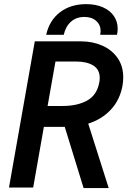

<svg xmlns="http://www.w3.org/2000/svg" viewBox="-20 -930 640 952"><path d="M152.5 -725H381Q439 -725 486.8 -704Q534.5 -683 562.8 -642.8Q591 -602.5 591 -546.5Q591 -526 587.5 -505.5Q574.5 -434.5 529.8 -386.5Q485 -338.5 417.5 -317L519 2.5H394.5L301 -301H197.5L144.5 0H24.5ZM472.5 -522.5Q474.5 -532.5 474.5 -543.5Q474.5 -585.5 442.5 -605.2Q410.5 -625 356.5 -625H255L216 -404.5H289.5Q364.5 -404.5 413 -432Q461.5 -459.5 472.5 -522.5ZM407.5 -909.5Q454.5 -909.5 490 -894Q525.5 -878.5 544.5 -850.8Q563.5 -823 563.5 -787.5Q563.5 -772 560 -757.5H477Q479 -769.5 479 -775.5Q479 -806.5 457 -826.2Q435 -846 398.5 -846Q358.5 -846 332 -822.5Q305.5 -799 296 -757.5H209Q225 -829 277.5 -869.2Q330 -909.5 407.5 -909.5Z"/></svg>

Font: JuliaMono SemiBoldItalic
Style: Regular
Weight: 600
Italic angle: -9°
Monospace: yes
Designer: cormullion
Foundry: corm
Version: Version 0.049; ttfautohint (v1.8.4)